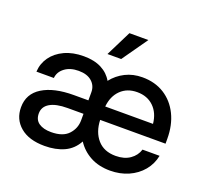

<svg xmlns="http://www.w3.org/2000/svg" viewBox="-126 -882 1128 1047"><g transform="rotate(20 438.0 -358.5)"><path d="M228.5 7.3Q137.7 7.3 87.2 -35.4Q36.6 -78.1 36.6 -147.5Q36.6 -225.6 103 -266.8Q169.4 -308.1 284.2 -308.1H369.1V-355.5Q369.1 -393.1 341.8 -417.2Q314.5 -441.4 265.1 -441.4Q215.8 -441.4 184.6 -417.7Q153.3 -394 150.4 -358.4H49.3Q51.8 -405.8 78.6 -443.6Q105.5 -481.4 153.1 -503.7Q200.7 -525.9 264.2 -525.9Q325.2 -525.9 367.2 -504.2Q409.2 -482.4 430.7 -443.8Q461.4 -482.9 505.6 -505.1Q549.8 -527.3 604 -527.3Q677.2 -527.3 731.4 -493.2Q785.6 -459 815.4 -398.2Q845.2 -337.4 845.2 -257.8V-230H465.8Q468.3 -160.2 505.9 -117.2Q543.5 -74.2 611.3 -74.2Q661.6 -74.2 694.3 -97.2Q727.1 -120.1 738.3 -156.7H837.4Q827.6 -106.9 795.9 -68.8Q764.2 -30.8 716.1 -9.5Q668 11.7 609.9 11.7Q544.9 11.7 495.8 -14.6Q446.8 -41 417 -86.9Q390.1 -37.1 341.6 -14.9Q293 7.3 228.5 7.3ZM369.1 -230H276.9Q210 -230 174.6 -209Q139.2 -188 139.2 -148.9Q139.2 -111.8 165.3 -93.8Q191.4 -75.7 236.3 -75.7Q304.7 -75.7 336.9 -110.6Q369.1 -145.5 369.1 -192.9ZM466.8 -308.1H744.1Q737.8 -369.6 700.7 -405.5Q663.6 -441.4 605 -441.4Q546.9 -441.4 510 -405.5Q473.1 -369.6 466.8 -308.1ZM380.4 -581.1 454.1 -729H564L460 -581.1Z"/></g></svg>

Font: Inter Display Medium
Style: Regular
Weight: 500
Designer: Rasmus Andersson
Foundry: rsms
Version: Version 4.001;git-9221beed3